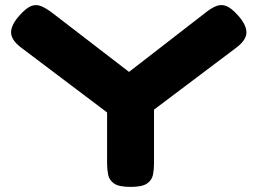

<svg xmlns="http://www.w3.org/2000/svg" viewBox="-20 -722 1010 753"><path d="M913 -662Q947 -624 946.5 -594.5Q946 -565 908 -536L584 -292V-80Q584 -58 580 -37Q576 -16 557 -2.5Q538 11 492 11Q446 11 427 -2.5Q408 -16 404 -37.5Q400 -59 400 -82V-281L62 -536Q24 -565 23.5 -594.5Q23 -624 57 -662Q82 -690 101.5 -698Q121 -706 141 -698Q161 -690 187 -670L486 -440L783 -670Q809 -691 829 -698.5Q849 -706 868.5 -698Q888 -690 913 -662Z"/></svg>

Font: Fredoka Expanded
Style: Bold
Weight: 700
Width: 7
Designer: Ben Nathan
Foundry: Milena B. Brandão, Ben Nathan
Version: Version 2.001